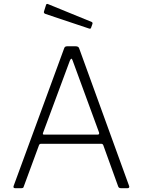

<svg xmlns="http://www.w3.org/2000/svg" viewBox="-20 -984 746 1004"><path d="M51 -11C49 -3.7 51.7 0 59 0H92C99.3 0 103.3 -2.7 104 -8L184 -225C186 -229.7 189.3 -232 194 -232H510C514.7 -232 518 -229.7 520 -225L598 -9C600 -3 604.7 0 612 0H647C653 0 656 -2.7 656 -8L655 -12L394 -731C392 -738.3 385.7 -742 375 -742H332C327.3 -742 323.7 -741.2 321 -739.5C318.3 -737.8 316.3 -734.7 315 -730ZM490 -280H211C206.3 -280 204 -281.3 204 -284C204 -286 204.3 -287.7 205 -289L345 -666C348.3 -673.3 351 -677 353 -677C355.7 -677 358 -673.7 360 -667L498 -291C500 -283.7 497.3 -280 490 -280ZM224.5 -963C222.8 -962.3 221.7 -961 221 -959L210 -924C208 -918 210.7 -913.7 218 -911L445 -835C448.3 -833.7 451 -833.5 453 -834.5C455 -835.5 456.3 -837.7 457 -841L463 -858C465 -862.7 464 -866.3 460 -869L230 -963C228 -963.7 226.2 -963.7 224.5 -963Z"/></svg>

Font: Libre Franklin ExtraLight
Style: Regular
Weight: 275
Designer: Pablo Impallari, Rodrigo Fuenzalida
Foundry: Impallari Type
Version: Version 1.002; ttfautohint (v1.5)